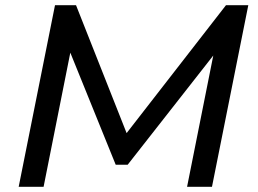

<svg xmlns="http://www.w3.org/2000/svg" viewBox="-20 -720 995 740"><path d="M52 0 192 -700H273L468 -207L851 -700H937L797 0H701L802 -506L472 -85H426L251 -517L148 0Z"/></svg>

Font: Montserrat Medium
Style: Italic
Weight: 500
Italic angle: -11.3°
Designer: Julieta Ulanovsky
Foundry: Julieta Ulanovsky
Version: Version 9.000; ttfautohint (v1.8.4.7-5d5b)